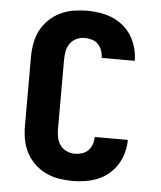

<svg xmlns="http://www.w3.org/2000/svg" viewBox="-53 -789 707 844"><g transform="rotate(5 300.0 -367.5)"><path d="M298 8Q267 8 237 3Q207 -2 180 -15Q153 -28 130.5 -49.5Q108 -71 94 -98Q80 -125 74.5 -155Q69 -185 69 -215V-520Q69 -550 74.5 -580Q80 -610 94 -637Q108 -664 130.5 -685.5Q153 -707 180 -720Q207 -733 237 -738Q267 -743 298 -743Q326 -743 354.5 -738.5Q383 -734 409.5 -723Q436 -712 458 -693.5Q480 -675 495 -650.5Q510 -626 517.5 -598Q525 -570 525 -542H379Q379 -558 373.5 -574Q368 -590 357 -601.5Q346 -613 330 -618Q314 -623 298 -623Q279 -623 261.5 -615Q244 -607 233 -591.5Q222 -576 218.5 -557.5Q215 -539 215 -520V-215Q215 -196 218.5 -177.5Q222 -159 233 -143.5Q244 -128 261.5 -120Q279 -112 298 -112Q314 -112 330 -117Q346 -122 357 -133.5Q368 -145 373.5 -161Q379 -177 379 -193H525Q525 -165 517.5 -137Q510 -109 495 -84.5Q480 -60 458 -41.5Q436 -23 409.5 -12Q383 -1 354.5 3.5Q326 8 298 8Z"/></g></svg>

Font: Iosevka Custom Heavy Extended
Style: Regular
Weight: 900
Width: 7
Monospace: yes
Designer: Belleve Invis
Foundry: Belleve Invis
Version: Version 11.2.4; ttfautohint (v1.8.4)